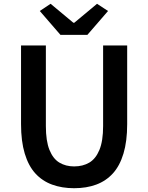

<svg xmlns="http://www.w3.org/2000/svg" viewBox="-20 -979 780 1013"><path d="M371 14Q307 14 255 -5Q203 -24 166.5 -64Q130 -104 110.5 -169Q91 -234 91 -324V-739H222V-314Q222 -235 241 -188Q260 -141 293.5 -121Q327 -101 371 -101Q417 -101 451 -121Q485 -141 504.5 -188Q524 -235 524 -314V-739H651V-324Q651 -234 631.5 -169Q612 -104 575.5 -64Q539 -24 487.5 -5Q436 14 371 14ZM299 -795 190 -921 247 -959 367 -859H372L492 -959L550 -921L441 -795Z"/></svg>

Font: Noto Sans SC SemiBold
Style: Regular
Weight: 600
Designer: Ryoko NISHIZUKA 西塚涼子 (kana, bopomofo & ideographs); Paul D. Hunt (Latin, Greek & Cyrillic); Sandoll Communications 산돌커뮤니
Foundry: Adobe
Version: Version 2.004-H2;hotconv 1.0.118;makeotfexe 2.5.65603